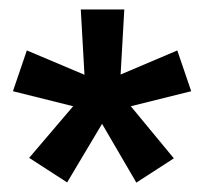

<svg xmlns="http://www.w3.org/2000/svg" viewBox="-20 -708 429 405"><path d="M346.7 -374 267.6 -322.8 195.3 -446.8 121.6 -323.2 41.5 -375 134.3 -483.9 7.3 -515.6 36.6 -601.6 158.2 -550.3 150.4 -688H242.2L234.4 -550.8L354 -601.6L383.3 -515.6L255.9 -483.9Z"/></svg>

Font: Arimo SemiBold
Style: Regular
Weight: 600
Designer: Steve Matteson
Foundry: Monotype Imaging Inc.
Version: Version 1.33